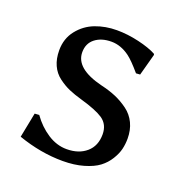

<svg xmlns="http://www.w3.org/2000/svg" viewBox="-90 -519 577 609"><g transform="rotate(20 198.0 -214.5)"><path d="M49.8 -101.1 64.9 -102.1Q87.4 -70.3 118.4 -50Q149.4 -29.8 183.1 -29.8Q224.1 -29.8 249.5 -51.8Q274.9 -73.7 274.9 -112.8Q274.9 -146 250 -163.1Q226.6 -178.7 173.8 -193.8Q147.9 -201.2 129.4 -209.2Q110.8 -217.3 92.3 -231.2Q73.7 -245.1 64 -266.6Q54.2 -288.1 54.2 -316.9Q54.2 -356.4 76.9 -385Q99.6 -413.6 133.1 -426.3Q166.5 -439 205.1 -439Q241.2 -439 279.1 -430.2Q316.9 -421.4 339.8 -409.2L341.8 -405.8L321.8 -332L308.1 -331.1Q279.8 -364.3 262.7 -377Q232.9 -398.9 201.2 -398.9Q167.5 -398.9 146.2 -382.3Q125 -365.7 125 -335.9Q125 -280.8 217.8 -257.8Q247.1 -251 269.3 -241.5Q291.5 -231.9 311.8 -217Q332 -202.1 343 -179.2Q354 -156.2 354 -127Q354 -108.9 349.9 -91.6Q345.7 -74.2 334 -55.2Q322.3 -36.1 304 -22.2Q285.6 -8.3 254.6 0.7Q223.6 9.8 184.1 9.8Q109.9 9.8 33.2 -17.1Z"/></g></svg>

Font: Linux Biolinum G
Style: Regular
Weight: 400
Designer: Philipp H. Poll
Foundry: Philipp H. Poll
Version: Version 1.1.0 ; ttfautohint (v1.6)